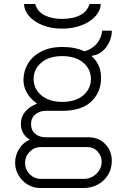

<svg xmlns="http://www.w3.org/2000/svg" viewBox="-20 -757 608 965"><path d="M404 -499Q441 -509 465 -536Q489 -563 494 -603H542Q542 -559 514.5 -521Q487 -483 443 -477L442 -473Q488 -433 488 -365Q488 -294 439 -247Q390 -200 293 -200H211Q179 -200 157.5 -182Q136 -164 136 -133Q136 -102 157 -84.5Q178 -67 211 -67H424Q476 -67 509 -33Q542 1 542 52Q542 90 523.5 121Q505 152 472.5 170Q440 188 399 188H182Q147 188 118 170Q89 152 72.5 123Q56 94 56 61Q56 24 76 -8.5Q96 -41 130 -55Q85 -82 85 -135Q85 -170 106.5 -195.5Q128 -221 166 -236Q98 -286 98 -355Q98 -399 120 -436.5Q142 -474 186 -497.5Q230 -521 293 -521Q358 -521 404 -499ZM149 -360Q149 -311 187.5 -278Q226 -245 293 -245Q360 -245 398.5 -278Q437 -311 437 -360Q437 -409 398.5 -442Q360 -475 293 -475Q226 -475 187.5 -442Q149 -409 149 -360ZM186 -18Q153 -18 129.5 5.5Q106 29 106 62Q106 95 129.5 118.5Q153 142 186 142H402Q438 142 464.5 116.5Q491 91 491 55Q491 26 470 4Q449 -18 420 -18ZM101 -737H157Q168 -698 204.5 -680Q241 -662 293 -662Q345 -662 381.5 -680Q418 -698 430 -737H486Q486 -706 461 -677Q436 -648 391.5 -630.5Q347 -613 292 -613Q237 -613 193.5 -630.5Q150 -648 125.5 -677Q101 -706 101 -737Z"/></svg>

Font: Chivo Thin
Style: Regular
Weight: 100
Designer: Hector Gatti
Foundry: Omnibus-Type
Version: Version 1.007